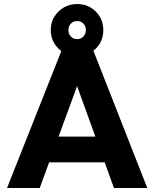

<svg xmlns="http://www.w3.org/2000/svg" viewBox="-20 -937 769 957"><path d="M15 0 295 -706H437L714 0H548L336 -586H393L178 0ZM174 -128V-256H559V-128ZM365 -658Q327 -658 297.5 -675Q268 -692 250.5 -721Q233 -750 233 -787Q233 -824 250.5 -853Q268 -882 297.5 -899.5Q327 -917 365 -917Q402 -917 431.5 -899.5Q461 -882 478 -853Q495 -824 495 -787Q495 -750 478 -721Q461 -692 431.5 -675Q402 -658 365 -658ZM365 -742Q383 -742 395.5 -755Q408 -768 408 -787Q408 -807 395.5 -819.5Q383 -832 365 -832Q345 -832 333 -819Q321 -806 321 -787Q321 -768 333 -755Q345 -742 365 -742Z"/></svg>

Font: Outfit Thin
Style: Bold
Weight: 700
Version: Version 1.100;gftools[0.9.27]